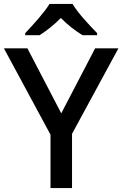

<svg xmlns="http://www.w3.org/2000/svg" viewBox="-20 -961 625 981"><path d="M351 -941H233C206 -896 146 -831 109 -792V-781H182C217 -803 255 -833 291 -869C326 -833 367 -802 402 -781H476V-792C439 -830 376 -896 351 -941ZM293 -382 120 -714H0L238 -273V0H348V-277L585 -714H466Z"/></svg>

Font: Noto Sans Balinese Medium
Style: Regular
Weight: 500
Designer: Aditya Bayu, David Williams
Foundry: David Williams
Version: Version 2.005